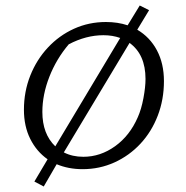

<svg xmlns="http://www.w3.org/2000/svg" viewBox="-20 -608 676 698"><path d="M280 7Q229 7 186 -11L139 70L105 52L153 -29Q113 -57 90 -103Q67 -149 67 -209Q67 -275 90 -333Q113 -391 154 -435Q195 -479 249 -503.5Q303 -528 365 -528Q408 -528 444 -516L488 -588L522 -571L479 -500Q525 -473 550.5 -425Q576 -377 576 -313Q576 -246 553.5 -187.5Q531 -129 490.5 -85.5Q450 -42 396 -17.5Q342 7 280 7ZM134 -201Q134 -121 181 -76L417 -470Q389 -480 356 -480Q293 -480 230 -447Q185 -394 159.5 -329Q134 -264 134 -201ZM283 -38Q345 -38 398.5 -76.5Q452 -115 481 -182Q494 -211 501.5 -251.5Q509 -292 509 -321Q509 -410 451 -452L212 -54Q243 -38 283 -38Z"/></svg>

Font: Piazzolla SC Light
Style: Italic
Weight: 300
Italic angle: -11.3°
Designer: Juan Pablo del Peral
Foundry: Huerta Tipografica
Version: Version 1.330